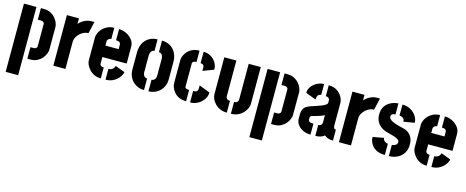

<svg xmlns="http://www.w3.org/2000/svg" viewBox="-39 -1233 5078 2090"><g transform="rotate(15 2499.5 -188.0)"><path d="M230 0V-130H264Q282 -130 290.5 -136.5Q299 -143 301.5 -149.5Q304 -156 304 -157V-413Q304 -414 301.5 -420.5Q299 -427 290.5 -433.5Q282 -440 264 -440H230V-570H264Q308 -570 340.5 -553Q373 -536 394 -511Q415 -486 425.5 -459.5Q436 -433 436 -415V-155Q436 -137 425.5 -110.5Q415 -84 394 -59Q373 -34 340.5 -17Q308 0 264 0ZM39 199V-570H180V199Z M523 0V-570H659V-507Q671 -522 691.5 -537.5Q712 -553 739 -564Q766 -575 796 -575Q805 -575 814 -575Q823 -575 832 -575L801 -441Q765 -441 732.5 -420.5Q700 -400 679.5 -369Q659 -338 659 -305V0Z M1058 0Q1014 0 980.5 -16.5Q947 -33 925 -58Q903 -83 892 -109Q881 -135 881 -155V-417Q881 -437 892 -463Q903 -489 925.5 -513.5Q948 -538 981 -554Q1014 -570 1057 -570V-444Q1044 -444 1034.5 -438Q1025 -432 1019.5 -424Q1014 -416 1014 -408V-358H1163V-407Q1163 -423 1155 -431Q1147 -439 1135 -441.5Q1123 -444 1111 -444V-570Q1152 -570 1192.5 -551Q1233 -532 1260.5 -498Q1288 -464 1288 -418V-229H1014V-155Q1014 -148 1018 -140.5Q1022 -133 1031.5 -128Q1041 -123 1058 -123ZM1111 0V-122Q1132 -122 1146 -129Q1160 -136 1168 -147.5Q1176 -159 1180 -173L1289 -132Q1282 -100 1258 -69.5Q1234 -39 1196.5 -19.5Q1159 0 1111 0Z M1545 1Q1509 1 1476.5 -12Q1444 -25 1419 -49Q1394 -73 1379.5 -107Q1365 -141 1365 -183V-379Q1365 -421 1378 -456Q1391 -491 1415 -516.5Q1439 -542 1472 -556Q1505 -570 1545 -570V-440Q1530 -440 1519.5 -432Q1509 -424 1503 -409Q1497 -394 1497 -373V-188Q1497 -171 1503 -157.5Q1509 -144 1520 -136.5Q1531 -129 1545 -129ZM1595 1V-129Q1609 -129 1620 -136.5Q1631 -144 1637 -157.5Q1643 -171 1643 -188V-373Q1643 -394 1637.5 -409Q1632 -424 1621 -432Q1610 -440 1595 -440V-570Q1635 -570 1668 -556Q1701 -542 1725 -516.5Q1749 -491 1762 -456Q1775 -421 1775 -379V-183Q1775 -141 1760.5 -107Q1746 -73 1721 -49Q1696 -25 1663.5 -12Q1631 1 1595 1Z M2019 0Q1970 0 1936.5 -16.5Q1903 -33 1882 -58Q1861 -83 1851.5 -109.5Q1842 -136 1842 -155V-417Q1842 -437 1852 -463Q1862 -489 1883.5 -513.5Q1905 -538 1938.5 -554Q1972 -570 2018 -570V-442Q2001 -442 1990.5 -437.5Q1980 -433 1976 -427Q1972 -421 1972 -415V-155Q1972 -145 1977 -139Q1982 -133 1992.5 -130.5Q2003 -128 2019 -127ZM2064 1V-128Q2082 -128 2093.5 -131.5Q2105 -135 2111 -144.5Q2117 -154 2117 -172V-205L2239 -158Q2240 -115 2214.5 -78.5Q2189 -42 2148.5 -20Q2108 2 2064 1ZM2105 -365V-398Q2105 -415 2100 -424Q2095 -433 2085.5 -437Q2076 -441 2064 -441V-570Q2109 -570 2146 -548.5Q2183 -527 2205 -491Q2227 -455 2227 -412Z M2525 5V-128Q2543 -128 2553.5 -134Q2564 -140 2568 -149Q2572 -158 2572 -167V-570H2708V-151Q2708 -131 2696.5 -104.5Q2685 -78 2662 -53Q2639 -28 2604.5 -11.5Q2570 5 2525 5ZM2479 5Q2434 5 2399.5 -11Q2365 -27 2342.5 -52Q2320 -77 2308.5 -103.5Q2297 -130 2297 -151V-570H2433V-167Q2433 -158 2437 -149Q2441 -140 2451 -134Q2461 -128 2479 -128Z M2976 0V-130H3010Q3028 -130 3036.5 -136.5Q3045 -143 3047.5 -149.5Q3050 -156 3050 -157V-413Q3050 -414 3047.5 -420.5Q3045 -427 3036.5 -433.5Q3028 -440 3010 -440H2976V-570H3010Q3054 -570 3086.5 -553Q3119 -536 3140 -511Q3161 -486 3171.5 -459.5Q3182 -433 3182 -415V-155Q3182 -137 3171.5 -110.5Q3161 -84 3140 -59Q3119 -34 3086.5 -17Q3054 0 3010 0ZM2785 199V-570H2926V199Z M3421 0Q3368 0 3330 -20Q3292 -40 3272 -70.5Q3252 -101 3252 -132V-183Q3252 -193 3254.5 -210.5Q3257 -228 3268 -248Q3279 -268 3306 -282Q3322 -291 3348.5 -300Q3375 -309 3404 -318.5Q3433 -328 3459 -338.5Q3485 -349 3501.5 -360.5Q3518 -372 3518 -385V-408Q3518 -419 3513.5 -427.5Q3509 -436 3499.5 -441.5Q3490 -447 3474 -447V-570Q3532 -570 3570 -544.5Q3608 -519 3627 -483Q3646 -447 3646 -417V-156Q3646 -150 3650.5 -137Q3655 -124 3674 -124V0Q3642 0 3617.5 -8.5Q3593 -17 3576 -32Q3557 -16 3532 -8Q3507 0 3475 0V-123Q3493 -123 3502 -130Q3511 -137 3514.5 -146.5Q3518 -156 3518 -163V-245Q3502 -236 3481 -228Q3460 -220 3438 -214.5Q3416 -209 3399.5 -204Q3383 -199 3376 -196Q3363 -190 3363 -173V-159Q3363 -147 3367.5 -139Q3372 -131 3384.5 -127Q3397 -123 3421 -123ZM3375 -383 3259 -427Q3259 -468 3283.5 -500Q3308 -532 3345.5 -551Q3383 -570 3422 -570V-447Q3407 -447 3396.5 -440Q3386 -433 3380.5 -419Q3375 -405 3375 -383Z M3741 0V-570H3877V-507Q3889 -522 3909.5 -537.5Q3930 -553 3957 -564Q3984 -575 4014 -575Q4023 -575 4032 -575Q4041 -575 4050 -575L4019 -441Q3983 -441 3950.5 -420.5Q3918 -400 3897.5 -369Q3877 -338 3877 -305V0Z M4305 5V-121Q4317 -121 4331 -126Q4345 -131 4355 -141Q4365 -151 4365 -166Q4365 -186 4345.5 -198.5Q4326 -211 4296.5 -219.5Q4267 -228 4235.5 -236Q4204 -244 4180 -255Q4158 -265 4136.5 -284Q4115 -303 4100.5 -333Q4086 -363 4086 -406Q4086 -456 4104.5 -488.5Q4123 -521 4151 -540Q4179 -559 4208 -567Q4237 -575 4258 -575V-451Q4235 -451 4224.5 -444Q4214 -437 4211.5 -429Q4209 -421 4209 -416Q4209 -398 4226.5 -382.5Q4244 -367 4282.5 -353.5Q4321 -340 4383 -326Q4403 -322 4422.5 -311Q4442 -300 4458 -282Q4474 -264 4484 -237.5Q4494 -211 4494 -175Q4494 -118 4468.5 -77.5Q4443 -37 4400 -16Q4357 5 4305 5ZM4260 5Q4196 5 4156.5 -19Q4117 -43 4098.5 -78.5Q4080 -114 4080 -150L4204 -173Q4204 -158 4212.5 -146.5Q4221 -135 4234 -128.5Q4247 -122 4260 -121ZM4361 -397Q4361 -422 4348.5 -433Q4336 -444 4322 -447.5Q4308 -451 4303 -451L4304 -575Q4358 -575 4398.5 -551Q4439 -527 4461.5 -491Q4484 -455 4484 -418Z M4730 0Q4686 0 4652.5 -16.5Q4619 -33 4597 -58Q4575 -83 4564 -109Q4553 -135 4553 -155V-417Q4553 -437 4564 -463Q4575 -489 4597.5 -513.5Q4620 -538 4653 -554Q4686 -570 4729 -570V-444Q4716 -444 4706.5 -438Q4697 -432 4691.5 -424Q4686 -416 4686 -408V-358H4835V-407Q4835 -423 4827 -431Q4819 -439 4807 -441.5Q4795 -444 4783 -444V-570Q4824 -570 4864.5 -551Q4905 -532 4932.5 -498Q4960 -464 4960 -418V-229H4686V-155Q4686 -148 4690 -140.5Q4694 -133 4703.5 -128Q4713 -123 4730 -123ZM4783 0V-122Q4804 -122 4818 -129Q4832 -136 4840 -147.5Q4848 -159 4852 -173L4961 -132Q4954 -100 4930 -69.5Q4906 -39 4868.5 -19.5Q4831 0 4783 0Z"/></g></svg>

Font: Stick No Bills ExtraBold
Style: Regular
Weight: 800
Version: Version 2.000